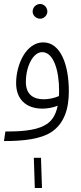

<svg xmlns="http://www.w3.org/2000/svg" viewBox="-20 -704 408 965"><path d="M182 -610C201 -610 218 -627 218 -646C218 -667 201 -684 182 -684C161 -684 144 -667 144 -646C144 -627 161 -610 182 -610ZM0 5C104 5 185 -6 238 -40C304 -84 326 -159 326 -245C326 -380 284 -491 197 -491C112 -491 61 -381 61 -286C61 -208 108 -158 194 -158C213 -158 245 -162 270 -173C259 -118 235 -90 204 -74C155 -46 73 -43 7 -43ZM110 -292C110 -370 146 -442 192 -442C251 -442 277 -345 277 -250C277 -240 277 -230 276 -221C253 -211 225 -205 200 -205C154 -205 110 -224 110 -292ZM155 241H191L186 89H150Z"/></svg>

Font: Noto Sans Arabic ExtCond Light
Style: Regular
Weight: 300
Width: 2
Designer: Monotype Design Team, Nadine Chahine, Nizar Qandah and Khaled Hosny
Foundry: Monotype Imaging Inc.
Version: Version 2.012